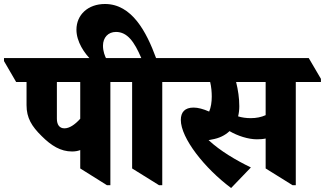

<svg xmlns="http://www.w3.org/2000/svg" viewBox="-92 -918 1628 962"><path d="M269 -159C283 -159 297 -161 310 -166V-74L444 10H461V-507H587V-523L526 -627H-72V-612L-11 -507H41V-391C41 -327 67 -285 117 -236C165 -188 212 -159 269 -159ZM193 -323V-507H310V-323C282 -292 255 -275 231 -275C206 -275 193 -293 193 -323Z M705 10H721V-507H847V-523L787 -627H690C642 -758 569 -898 434 -898C349 -898 291 -844 291 -769C291 -710 330 -650 370 -613H443V-612L504 -507H570V-74ZM424 -689C424 -730 450 -758 489 -758C546 -758 581 -709 616 -627H443V-619C433 -637 424 -661 424 -689Z M1066 24 1165 -79C1091 -115 1012 -161 953 -216C957 -217 962 -217 969 -219C1006 -225 1036 -240 1058 -261C1099 -237 1152 -220 1195 -220C1211 -220 1226 -221 1239 -224V-74L1374 10H1390V-507H1516V-523L1455 -627H704V-612L765 -507H961C967 -482 969 -456 969 -434C969 -407 965 -380 956 -359C926 -372 900 -379 878 -379C834 -379 814 -356 814 -317C814 -226 933 -75 1066 24ZM1107 -386C1107 -426 1101 -467 1091 -507H1239V-341C1217 -331 1192 -326 1164 -326C1142 -326 1120 -329 1101 -335C1105 -351 1107 -368 1107 -386Z"/></svg>

Font: Noto Serif Devanagari SemiCondensed Black
Style: Regular
Weight: 900
Width: 4
Designer: Universal Thirst, Indian Type Foundry and the Monotype Design Team
Foundry: Monotype Imaging Inc.
Version: Version 2.004